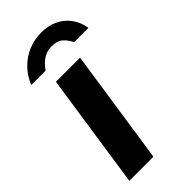

<svg xmlns="http://www.w3.org/2000/svg" viewBox="-226 -761 814 814"><g transform="rotate(-45 181.0 -354.5)"><path d="M26.2 0 103.1 -517H247.9L170.8 0ZM19.5 -581.2Q36.2 -622.2 64.8 -650.6Q93.3 -679 129.8 -693.9Q166.3 -708.8 206.9 -708.8Q248.6 -708.8 281.3 -693.2Q314 -677.6 335 -648.9Q355.9 -620.2 362.4 -581.2H276.2Q266.6 -603.3 248.3 -619.9Q230 -636.4 197.5 -636.4Q175.2 -636.4 158.1 -628.4Q140.9 -620.3 127.9 -607.7Q114.9 -595.1 105.4 -581.2Z"/></g></svg>

Font: Public Sans Thin
Style: Italic
Weight: 100
Italic angle: -8°
Designer: The Public Sans project authors (U.S. Web Design System). Libre Franklin designed by Pablo Impallari and Rodrigo Fuenzal
Version: Version 2.000